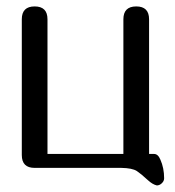

<svg xmlns="http://www.w3.org/2000/svg" viewBox="-20 -520 545 598"><path d="M479.5 -22.9Q491.2 3.4 491.2 35.2Q491.2 43.9 483.9 50.8Q477.5 57.1 468.8 57.6Q455.1 54.7 439.9 40.5Q419.4 21.5 406.2 12.7Q391.6 3.4 357.9 2.9H87.9Q47.9 2.9 47.9 -37.1V-460Q47.9 -500 87.9 -500Q127.9 -500 127.9 -460V-40.5H364.3V-460Q364.3 -500 404.3 -500Q444.3 -500 444.3 -460V-40.5H460Q472.2 -40.5 479.5 -22.9Z"/></svg>

Font: inglobal
Style: Regular
Weight: 400
Designer: Andrey Kochetov, Denis Davydov, Evgeny Yurtaev
Foundry: inglobal
Version: Version 1.00 September 25, 2014, initial release